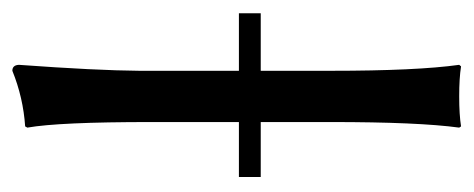

<svg xmlns="http://www.w3.org/2000/svg" viewBox="-240 -498 741 300"><g transform="rotate(-90 130.0 -347.5)"><path d="M259.8 -344.2V-310.1H169.9V-200.2Q169.9 -66.4 179.2 0L176.8 2.9Q158.7 0 129.9 0Q101.1 0 83 2.9L81.1 0Q89.8 -64 89.8 -200.2V-310.1H3.9V-344.2H89.8V-481.9Q89.8 -625 81.1 -674.8L83 -678.2Q127.9 -681.2 169.9 -698.2Q178.7 -698.2 179.2 -688Q170.4 -566.9 169.9 -500V-344.2Z"/></g></svg>

Font: Biolilbert
Style: Regular
Weight: 400
Designer: Philipp H. Poll
Foundry: Philipp H. Poll
Version: Version 1.1.0